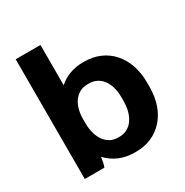

<svg xmlns="http://www.w3.org/2000/svg" viewBox="-168 -855 961 1000"><g transform="rotate(-30 312.5 -354.5)"><path d="M358 11H366C503 11 595 -93 595 -245V-275C595 -427 503 -531 366 -531H358C300 -531 250 -512 212 -478V-720H63V0H181C187 -15 191 -37 194 -58C234 -14 291 11 358 11ZM321 -100C255 -100 211 -160 211 -251V-274C211 -363 255 -420 321 -420H331C397 -420 441 -363 441 -274V-251C441 -160 397 -100 331 -100Z"/></g></svg>

Font: Fixel Text Bold
Style: Bold
Weight: 700
Width: 4
Designer: AlfaBravo + MacPaw
Foundry: Kyrylo Tkachov, Marchela Mozhyna, Serhii Makarenko, Maria Weinstein, Zakhar Kryvoshyya
Version: Version 1.211